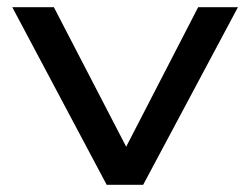

<svg xmlns="http://www.w3.org/2000/svg" viewBox="-20 -511 692 531"><path d="M275 0 14 -491H129L341 -82H317L528 -491H638L376 0Z"/></svg>

Font: Nunito Sans 10pt Expanded Medium
Style: Regular
Weight: 500
Width: 7
Designer: Vernon Adams
Foundry: Vernon Adams
Version: Version 3.101;gftools[0.9.27]